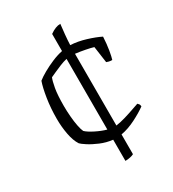

<svg xmlns="http://www.w3.org/2000/svg" viewBox="-179 -717 842 934"><g transform="rotate(-30 242.0 -250.0)"><path d="M248 118V-1Q212 -5 179 -19Q146 -33 123 -48Q100 -63 94 -70Q77 -96 69 -138.5Q61 -181 61 -226Q61 -286 69.5 -339.5Q78 -393 89 -424Q105 -437 131.5 -452Q158 -467 188.5 -480Q219 -493 248 -499V-595Q280 -618 307 -618Q304 -593 301 -562Q298 -531 297 -504Q338 -502 382 -488.5Q426 -475 456 -460Q454 -420 448.5 -387Q443 -354 438 -339Q427 -339 419.5 -341Q412 -343 407 -345L394 -437Q378 -442 349.5 -447.5Q321 -453 296 -456V-53Q319 -56 348 -64.5Q377 -73 402 -82Q427 -91 437 -94Q439 -91 443 -87.5Q447 -84 448 -73Q421 -53 378.5 -31.5Q336 -10 296 -3V108Q289 112 275.5 115Q262 118 248 118ZM143 -111Q156 -98 187.5 -82Q219 -66 248 -58V-455Q230 -451 209 -442.5Q188 -434 169.5 -425.5Q151 -417 142 -413Q135 -397 128.5 -361Q122 -325 122 -263Q122 -235 124.5 -204Q127 -173 132 -148Q137 -123 143 -111Z"/></g></svg>

Font: Texturina Thin
Style: Regular
Weight: 100
Designer: Guillermo Torres Carreño
Foundry: Omnibus-Type
Version: Version 1.002; ttfautohint (v1.8.3)